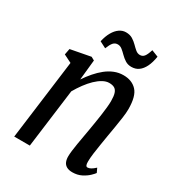

<svg xmlns="http://www.w3.org/2000/svg" viewBox="-184 -882 926 1007"><g transform="rotate(30 279.0 -378.5)"><path d="M199 -432.5Q217.5 -460 238.2 -484Q259 -508 282.2 -526.5Q305.5 -545 331.2 -555.2Q357 -565.5 385.5 -565.5Q436.5 -565.5 466.2 -534Q496 -502.5 496 -423.5Q496 -403 491.8 -371.8Q487.5 -340.5 481.8 -307Q476 -273.5 471.5 -246.5Q467.5 -220.5 462.2 -189.5Q457 -158.5 453.2 -129.2Q449.5 -100 449.5 -79Q449.5 -64.5 452.8 -58Q456 -51.5 462.5 -51.5Q471.5 -51.5 482.2 -57.2Q493 -63 507.5 -76.5L519.5 -51Q515.5 -44.5 500 -29.5Q484.5 -14.5 460.5 -2.2Q436.5 10 406 10Q385 10 371.5 2.5Q358 -5 352 -18.8Q346 -32.5 346 -51.5Q346 -65.5 348.5 -86.5Q351 -107.5 355.2 -132Q359.5 -156.5 363.8 -181.5Q368 -206.5 372 -228.5Q375 -247 379.2 -271.8Q383.5 -296.5 387.2 -323.2Q391 -350 393.5 -374Q396 -398 396 -414Q396 -444.5 390.5 -461.5Q385 -478.5 373 -485.8Q361 -493 340.5 -493Q322 -493 302 -482Q282 -471 262.2 -452Q242.5 -433 224 -408Q205.5 -383 189.5 -355L143.5 0H49L111.5 -482L63.5 -506L70.5 -542.5L191.5 -565.5L211.5 -554.5ZM191.5 -659.5Q199 -693.5 212.8 -717.5Q226.5 -741.5 244.8 -754.2Q263 -767 284 -767Q308 -767 324.5 -756.8Q341 -746.5 353.8 -733.5Q366.5 -720.5 378.8 -710.2Q391 -700 405.5 -700Q421 -700 430.8 -712Q440.5 -724 450 -754.5L490.5 -738.5Q484.5 -701 472 -675.5Q459.5 -650 441.2 -636.8Q423 -623.5 397.5 -623.5Q376 -623.5 360 -633.8Q344 -644 331 -657.2Q318 -670.5 305.5 -680.5Q293 -690.5 278.5 -690.5Q262 -690.5 251.5 -678.5Q241 -666.5 230.5 -639.5Z"/></g></svg>

Font: Merriweather 24pt SemiCondensed
Style: Italic
Weight: 400
Width: 4
Italic angle: -7.8°
Designer: Eben Sorkin
Foundry: Eben Sorkin
Version: Version 2.101